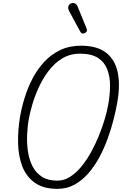

<svg xmlns="http://www.w3.org/2000/svg" viewBox="-20 -1229 802 1252"><path d="M354.5 2.5Q262.5 2.5 206.8 -37.5Q151 -77.5 125.2 -145Q99.5 -212.5 97.8 -296.8Q96 -381 111 -469.5Q121.5 -529.5 141.5 -594Q161.5 -658.5 193 -718.5Q224.5 -778.5 269.2 -826.5Q314 -874.5 373.5 -902.8Q433 -931 509 -931Q610.5 -931 669.8 -886.8Q729 -842.5 747.2 -758.8Q765.5 -675 744 -556.5Q735.5 -508.5 720.5 -449.2Q705.5 -390 682.8 -327Q660 -264 628.8 -205.2Q597.5 -146.5 557 -99.8Q516.5 -53 466.2 -25.2Q416 2.5 354.5 2.5ZM168.5 -457Q159 -405.5 156.8 -349Q154.5 -292.5 162.5 -239.5Q170.5 -186.5 192.5 -144Q214.5 -101.5 253.8 -76.2Q293 -51 353.5 -51Q397.5 -51 437 -76Q476.5 -101 511 -143.2Q545.5 -185.5 574.2 -237.8Q603 -290 625.5 -345.8Q648 -401.5 663.2 -453.2Q678.5 -505 685.5 -545.5Q697 -608 697.5 -667.5Q698 -727 680.2 -774.8Q662.5 -822.5 619.8 -850.8Q577 -879 502 -879Q436.5 -879 385.8 -848Q335 -817 297.2 -767.2Q259.5 -717.5 233.2 -660.2Q207 -603 191.2 -549Q175.5 -495 168.5 -457ZM535 -1014.5Q527 -1010 518.5 -1010.2Q510 -1010.5 501.5 -1026L432 -1154.5Q420.5 -1176.5 426.8 -1190.2Q433 -1204 444.5 -1207.5Q459.5 -1212 470.5 -1205.5Q481.5 -1199 486.5 -1185.5L543.5 -1046Q549 -1032 545.8 -1025.2Q542.5 -1018.5 535 -1014.5Z"/></svg>

Font: Edu VIC WA NT Hand Pre
Style: Regular
Weight: 400
Designer: Tina and Corey Anderson, Eben Sorkin, Mirko Velimirovic
Foundry: Google for Education
Version: Version 1.000